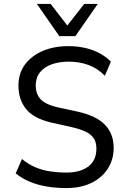

<svg xmlns="http://www.w3.org/2000/svg" viewBox="-20 -949 655 978"><path d="M317 9Q266 9 218 1Q170 -7 130 -24Q90 -41 60 -66L92 -139Q123 -113 159 -97.5Q195 -82 235.5 -76Q276 -70 318 -70Q389 -70 430 -101Q471 -132 471 -192Q471 -224 458 -244Q445 -264 417.5 -277.5Q390 -291 347 -301L240 -325Q151 -346 112.5 -394Q74 -442 74 -513Q74 -575 106.5 -619.5Q139 -664 196.5 -689Q254 -714 328 -714Q373 -714 413 -705Q453 -696 486 -678.5Q519 -661 545 -635L514 -563Q476 -602 429.5 -618.5Q383 -635 330 -635Q282 -635 244 -621.5Q206 -608 184 -581Q162 -554 162 -514Q162 -470 187 -443.5Q212 -417 271 -403L377 -380Q471 -359 515 -313Q559 -267 559 -196Q559 -136 529 -89.5Q499 -43 445 -17Q391 9 317 9ZM282 -765 168 -929H238L323 -819L409 -929H478L364 -765Z"/></svg>

Font: Nunito Sans 7pt SemiCondensed
Style: Regular
Weight: 400
Width: 4
Designer: Vernon Adams
Foundry: Vernon Adams
Version: Version 3.101;gftools[0.9.27]